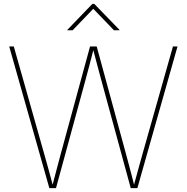

<svg xmlns="http://www.w3.org/2000/svg" viewBox="-20 -966 959 986"><path d="M233.4 0 27.3 -727.5H50.8L208 -171.9Q215.8 -144.5 223.4 -117.2Q231 -89.8 238.3 -62.5Q245.6 -35.2 252.9 -7.8H247.6Q254.9 -35.2 262 -62.5Q269 -89.8 276.4 -117.2Q283.7 -144.5 291 -171.9L442.4 -727.5H476.6L627.9 -171.9Q635.3 -144.5 642.6 -117.2Q649.9 -89.8 657 -62.5Q664.1 -35.2 670.9 -7.8H665.5Q673.3 -35.2 680.7 -62.5Q688 -89.8 695.6 -117.2Q703.1 -144.5 710.9 -171.9L868.2 -727.5H891.6L685.5 0H651.4L504.4 -539.1Q492.2 -584 480.2 -628.9Q468.3 -673.8 456.5 -718.8H461.9Q450.7 -673.8 438.7 -628.9Q426.8 -584 414.6 -539.1L267.6 0ZM353 -810.5H326.2V-813L454.6 -946.3H463.9L593.3 -813V-810.5H565.4L459 -920.9Z"/></svg>

Font: Inter 18pt Thin
Style: Regular
Weight: 250
Designer: Rasmus Andersson
Foundry: rsms
Version: Version 4.001;git-66647c0bb